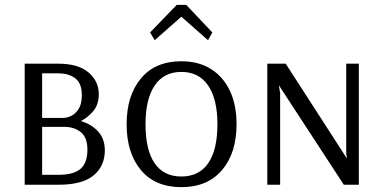

<svg xmlns="http://www.w3.org/2000/svg" viewBox="-20 -763 1584 793"><path d="M82 0V-500H220Q304 -500 346 -463.5Q388 -427 388 -374Q388 -331 365 -304Q342 -277 314 -263Q358 -250 385.5 -219.5Q413 -189 413 -142Q413 -77 366.5 -38.5Q320 0 222 0ZM154 -276H242Q256 -276 273.5 -284Q291 -292 304.5 -312.5Q318 -333 318 -370Q318 -418 291.5 -439Q265 -460 221 -460H154ZM154 -41H222Q284 -41 312.5 -65.5Q341 -90 341 -145Q341 -195 314 -217Q287 -239 246 -239H154Z M619 -597 600 -629 710 -743H749L857 -629L839 -597L729 -694ZM729 10Q621 10 562 -60.5Q503 -131 503 -250Q503 -368 562 -439Q621 -510 729 -510Q801 -510 852 -477.5Q903 -445 930 -387Q957 -329 957 -250Q957 -131 897 -60.5Q837 10 729 10ZM729 -34Q802 -34 840 -89Q878 -144 878 -250Q878 -354 839.5 -410Q801 -466 729 -466Q657 -466 619 -410Q581 -354 581 -250Q581 -144 618.5 -89Q656 -34 729 -34Z M1084 0V-500H1160L1413 -108L1410 -129V-500H1462V0H1400L1133 -409H1132L1137 -379V0Z"/></svg>

Font: Arsenal SC
Style: Regular
Weight: 400
Designer: Andrij Shevchenko
Foundry: Stairsfor
Version: Version 2.001; ttfautohint (v1.8.4.7-5d5b)